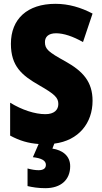

<svg xmlns="http://www.w3.org/2000/svg" viewBox="-20 -744 531 1004"><path d="M347 125C347 71 307 41 254 33L264 7C392 -9 464 -101 464 -217C464 -317 413 -372 322 -423C233 -472 215 -487 215 -524C215 -550 232 -570 273 -570C313 -570 361 -554 414 -524L464 -673C403 -705 339 -724 270 -724C123 -724 37 -645 37 -515C37 -398 94 -350 185 -298C267 -251 285 -233 285 -200C285 -169 263 -147 217 -147C163 -147 95 -169 33 -207V-35C83 -8 128 5 182 9L152 78C196 83 220 95 220 118C220 137 206 146 182 146C165 146 146 143 124 137V229C149 235 180 240 217 240C300 240 347 195 347 125Z"/></svg>

Font: Noto Sans Condensed Black
Style: Regular
Weight: 900
Width: 3
Designer: Monotype Design Team
Foundry: Monotype Imaging Inc.
Version: Version 2.013